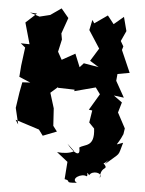

<svg xmlns="http://www.w3.org/2000/svg" viewBox="-56 -602 675 892"><g transform="rotate(5 282.0 -155.5)"><path d="M311 99C290 111 258 113 232 110L284 151L278 232C315 238 271 250 336 244C303 227 355 197 379 210C387 206 372 180 390 204C402 179 455 187 440 212C439 147 490 180 443 134C448 168 497 91 459 146C531 81 513 111 534 40C488 55 507 60 532 0L536 -27L498 -98L512 -146L472 -175L519 -169L477 -244L480 -276L536 -286L491 -389L496 -406L482 -430L504 -478L487 -543L442 -505L412 -543L352 -501L342 -516L332 -468L385 -386L348 -326L390 -300L320 -312L302 -292L277 -353L216 -319L196 -355L209 -413L204 -441L230 -515L195 -557L145 -522L96 -510L50 -525L83 -523L33 -477L61 -378L20 -379L42 -361L31 -276L27 -223L80 -201L43 -199L34 -152L23 -78L41 -2L27 -23L139 13L159 40L223 15L204 -10L199 -91L177 -162L219 -199L197 -216L211 -188L288 -186L287 -179L385 -205L407 -175L362 -99L378 -97L369 -40L394 -14C405 74 357 61 333 80C345 129 306 105 277 67Z"/></g></svg>

Font: Asimov Aggro
Style: Medium
Weight: 500
Designer: Google
Version: Version 2.000980; 2014